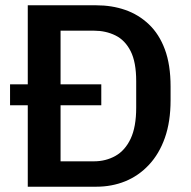

<svg xmlns="http://www.w3.org/2000/svg" viewBox="-20 -706 722 726"><path d="M85 0V-686H344Q403 -686 453.5 -668.5Q504 -651 543 -614Q582 -577 603.5 -519Q625 -461 625 -379V-327Q625 -246 603.5 -185Q582 -124 543 -82.5Q504 -41 453.5 -20.5Q403 0 344 0ZM209 -96H335Q380 -96 416.5 -116.5Q453 -137 474 -181.5Q495 -226 495 -299V-399Q495 -471 474 -512.5Q453 -554 416.5 -572Q380 -590 335 -590H209ZM18 -308V-387H363V-308Z"/></svg>

Font: Chivo Medium
Style: Regular
Weight: 500
Designer: Hector Gatti
Foundry: Omnibus-Type
Version: Version 2.002